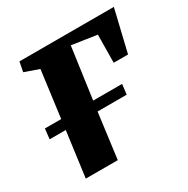

<svg xmlns="http://www.w3.org/2000/svg" viewBox="-128 -646 743 759"><g transform="rotate(-30 244.0 -266.0)"><path d="M57 -532.5H488L442.5 -341.5H377L378.5 -469L264.5 -486L232 -252.5H364L358.5 -206.5H225.5L198.5 0H52.5L80 -206H6.5L11.5 -252.5H86L114 -465L48.5 -488Z"/></g></svg>

Font: Merriweather 72pt ExtraBold
Style: Italic
Weight: 800
Italic angle: -7.8°
Version: Version 2.101